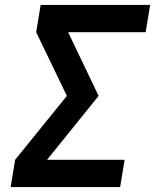

<svg xmlns="http://www.w3.org/2000/svg" viewBox="-20 -755 640 775"><path d="M23 0 41 -110 250 -368 126 -625 144 -735H586L568 -625H255L378 -368L170 -110H483L465 0Z"/></svg>

Font: Iosevka XBd Ex Obl
Style: Regular
Weight: 800
Width: 7
Italic angle: -9°
Monospace: yes
Designer: Belleve Invis
Foundry: Belleve Invis
Version: Version 32.5.0; ttfautohint (v1.8.4)